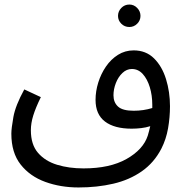

<svg xmlns="http://www.w3.org/2000/svg" viewBox="-20 -638 814 846"><path d="M326 188Q247 188 179.5 163.5Q112 139 71 87Q30 35 30 -49Q30 -72 39 -122.5Q48 -173 87 -244L160 -210Q137 -163 126.5 -129Q116 -95 116 -64Q116 -1 147.5 35.5Q179 72 231.5 88Q284 104 348 104Q464 104 537.5 62.5Q611 21 631 -40Q637 -60 642 -82Q623 -76 602 -73.5Q581 -71 560 -71Q484 -71 442.5 -102.5Q401 -134 401 -198Q401 -236 413 -274.5Q425 -313 447 -345Q469 -377 500 -396.5Q531 -416 569 -416Q623 -416 658.5 -381Q694 -346 711.5 -289.5Q729 -233 729 -170Q729 -121 720.5 -72.5Q712 -24 691 17Q659 79 604.5 117Q550 155 479 171.5Q408 188 326 188ZM480 -218Q480 -187 500 -168.5Q520 -150 569 -150Q612 -150 651 -162Q651 -169 651 -176Q651 -218 640 -254Q629 -290 609 -312Q589 -334 561 -334Q538 -334 519.5 -316.5Q501 -299 490.5 -272Q480 -245 480 -218ZM550 -519Q529 -519 514.5 -533.5Q500 -548 500 -568Q500 -588 514.5 -603Q529 -618 550 -618Q570 -618 584.5 -603Q599 -588 599 -568Q599 -548 584.5 -533.5Q570 -519 550 -519Z"/></svg>

Font: Go Noto Kurrent-Regular
Style: Regular
Weight: 400
Designer: Monotype Design Team
Foundry: Monotype Imaging Inc.
Version: Version 2.012; ttfautohint (v1.8.4.7-5d5b)